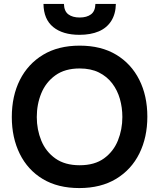

<svg xmlns="http://www.w3.org/2000/svg" viewBox="-20 -948 809 976"><path d="M383 8Q274 8 197.5 -38Q121 -84 80.5 -166Q40 -248 40 -353Q40 -460 81 -541.5Q122 -623 199 -669.5Q276 -716 385 -716Q494 -716 570.5 -670Q647 -624 688 -542.5Q729 -461 729 -355Q729 -250 688.5 -168Q648 -86 570.5 -39Q493 8 383 8ZM385 -108Q461 -108 509 -143Q557 -178 579.5 -234Q602 -290 602 -353Q602 -401 589.5 -445Q577 -489 550.5 -524Q524 -559 483 -579.5Q442 -600 385 -600Q310 -600 261.5 -565Q213 -530 190 -474Q167 -418 167 -353Q167 -289 190 -233Q213 -177 261.5 -142.5Q310 -108 385 -108ZM384 -771Q299 -771 250.5 -810.5Q202 -850 201 -928H305Q306 -891 327.5 -875Q349 -859 385 -859Q421 -859 442.5 -875Q464 -891 465 -928H569Q568 -877 545.5 -841.5Q523 -806 482 -788.5Q441 -771 384 -771Z"/></svg>

Font: Onest SemiBold
Style: Regular
Weight: 600
Designer: Dmitri Voloshin, Andrey Kudryavtsev
Foundry: Dmitri Voloshin, Andrey Kudryavtsev
Version: Version 1.000;gftools[0.9.33]